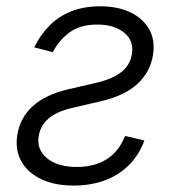

<svg xmlns="http://www.w3.org/2000/svg" viewBox="-20 -573 556 605"><path d="M87.9 -423.8Q107.4 -463.9 136.5 -492.9Q165.5 -522 205.3 -537.6Q245.1 -553.2 295.9 -553.2Q351.6 -553.2 391.6 -533.7Q431.6 -514.2 450.7 -479.5Q469.7 -444.8 461.9 -398.9Q453.1 -345.7 413.1 -308.6Q373 -271.5 297.4 -253.9L205.1 -232.4Q159.2 -221.7 133.3 -199.7Q107.4 -177.7 102.1 -144.5Q94.7 -102.5 127.9 -74.7Q161.1 -46.9 222.2 -46.9Q276.9 -46.9 315.7 -71Q354.5 -95.2 374 -144.5L435.1 -130.4Q418 -84.5 386.2 -52.7Q354.5 -21 310.1 -4.6Q265.6 11.7 211.9 11.7Q151.9 11.7 109.1 -8.8Q66.4 -29.3 46.6 -65.7Q26.9 -102.1 34.7 -148.9Q43.5 -202.6 83.5 -238.8Q123.5 -274.9 196.3 -292L283.2 -312Q334.5 -324.2 362.1 -345.7Q389.6 -367.2 395.5 -401.9Q402.8 -443.8 371.6 -469.7Q340.3 -495.6 286.6 -495.6Q231.9 -495.6 198.5 -470.5Q165 -445.3 146.5 -408.7Z"/></svg>

Font: Inter Light
Style: Italic
Weight: 300
Italic angle: -9.3988°
Designer: Rasmus Andersson
Foundry: rsms
Version: Version 4.001;git-66647c0bb